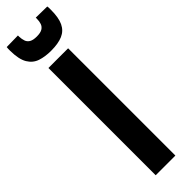

<svg xmlns="http://www.w3.org/2000/svg" viewBox="-351 -896 886 886"><g transform="rotate(-45 92.5 -453.0)"><path d="M28.3 0V-700H156.8V0ZM93.3 -747.2Q54.3 -747.2 24.4 -757.3Q-5.5 -767.4 -22.7 -796Q-39.9 -824.6 -40.5 -880.8Q-40.5 -886.6 -40.5 -892.9Q-40.5 -899.2 -39.5 -904.4L34.9 -905.6Q34.9 -903.4 34.9 -901.8Q34.9 -900.2 34.9 -897.6Q35.5 -881.4 40 -868.2Q44.5 -855 57.1 -847.7Q69.7 -840.4 93.3 -840.4Q117.5 -840.4 129.9 -848Q142.3 -855.6 146.8 -868.8Q151.3 -882 151.3 -898.2Q151.3 -900.2 151.3 -901.8Q151.3 -903.4 151.3 -905.6L225.3 -904.4Q226.3 -899.2 226.3 -892.9Q226.3 -886.6 226.3 -880.8Q226.3 -830.6 212.5 -801.5Q198.7 -772.4 169.5 -759.8Q140.3 -747.2 93.3 -747.2Z"/></g></svg>

Font: Georama ExtraCondensed Thin
Style: Regular
Weight: 100
Width: 2
Designer: Jean-Baptiste Levee
Foundry: Production Type
Version: Version 1.001